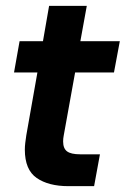

<svg xmlns="http://www.w3.org/2000/svg" viewBox="-20 -637 430 657"><path d="M214 0Q146 0 105.5 -28Q65 -56 65 -125Q65 -136 66.5 -148.5Q68 -161 70 -174L108 -389H28L47 -496H127L148 -617H277L255 -496H390L370 -389H237L198 -173Q197 -168 196.5 -163Q196 -158 196 -153Q196 -129 209.5 -119Q223 -109 254 -109H322L302 0Z"/></svg>

Font: Rethink Sans
Style: Bold Italic
Weight: 700
Italic angle: -10°
Designer: The Rethink Sans project authors (Hans Thiessen). DM Sans designed by Colophon Foundry.
Foundry: Rethink Communications LLC
Version: Version 1.001